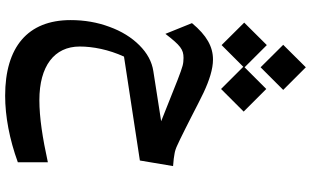

<svg xmlns="http://www.w3.org/2000/svg" viewBox="-240 -640 1150 709"><g transform="rotate(90 334.5 -286.0)"><path d="M312.5 -757.3 229 -840.8 146 -757.3 229 -673.8ZM227.1 -609.9 309.1 -527.8 392.6 -611.3 309.1 -694.8 229 -614.7 147 -696.8 64 -613.3 147 -529.8ZM152.3 -5.9C152.3 -54.7 163.6 -112.8 189.5 -169.4L573.2 -228L593.8 -350.6C572.8 -352.1 557.6 -354 548.3 -356C539.1 -357.4 528.3 -360.8 517.1 -366.2C505.9 -371.1 484.9 -381.3 454.6 -396.5L412.1 -418C374.5 -437.5 344.7 -452.6 322.3 -463.4C277.3 -484.4 235.8 -498 200.2 -498C153.3 -498 111.3 -475.1 65.9 -420.4L105.5 -322.3C148.4 -377.9 163.1 -389.2 194.3 -389.2C204.6 -389.2 214.4 -388.2 223.6 -385.7C232.9 -383.3 250.5 -377 275.9 -367.2C300.8 -357.4 351.6 -337.4 428.2 -306.6L243.7 -277.8C208 -272.5 176.3 -254.9 147.5 -226.1C118.7 -197.3 95.7 -160.2 79.6 -115.7C63 -71.3 54.7 -23.4 54.7 27.8C54.7 186.5 154.8 269.5 334 269.5C410.2 269.5 495.1 253.4 579.6 222.7V111.8C490.2 131.3 415 143.1 350.1 143.1C225.1 143.1 152.3 88.4 152.3 -5.9Z"/></g></svg>

Font: SG Kara
Style: Regular
Weight: 400
Designer: Damoon Khanjanzadeh
Version: Version 1.000